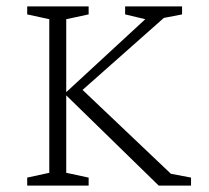

<svg xmlns="http://www.w3.org/2000/svg" viewBox="-20 -580 652 600"><path d="M65 0V-25L134 -40V-520L65 -535V-560H257V-535L187 -520V-292L434 -520L371 -535V-560H549V-535L492 -524L238 -299L514 -37L577 -25V0H476L187 -282V-40L257 -25V0Z"/></svg>

Font: Spectral SC ExtraLight
Style: Regular
Weight: 275
Designer: Jean-Baptiste Levee
Foundry: Production Type
Version: Version 2.001